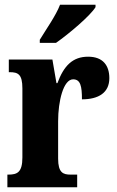

<svg xmlns="http://www.w3.org/2000/svg" viewBox="-20 -786 492 806"><path d="M147 -619V-606H215C271 -645 360 -721 381 -756V-766H232C215 -721 173 -662 147 -619ZM11 0H304V-53H276C245 -53 224 -61 224 -120V-277C224 -361 246 -453 287 -453C318 -453 324 -424 324 -369C394 -369 439 -397 439 -458C439 -510 413 -548 350 -548C285 -548 248 -510 221 -437H217L200 -536H17V-483H21C56 -483 74 -474 74 -415V-125C74 -62 52 -53 15 -53H11Z"/></svg>

Font: Noto Serif Lao ExtraCondensed ExtraBold
Style: Regular
Weight: 800
Width: 2
Designer: Monotype Design Team
Foundry: Monotype Imaging Inc.
Version: Version 2.003